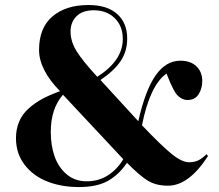

<svg xmlns="http://www.w3.org/2000/svg" viewBox="-20 -734 877 768"><path d="M295.9 14.2Q225.1 14.2 168.5 -8.3Q111.8 -30.8 77.9 -75.7Q43.9 -120.6 43.9 -181.2Q43.9 -218.3 56.9 -248.3Q69.8 -278.3 95 -300.5Q120.1 -322.8 150.1 -338.9Q180.2 -355 220.2 -369.1Q136.2 -455.1 136.2 -534.2Q136.2 -622.6 189.7 -668.2Q243.2 -713.9 334 -713.9Q408.7 -713.9 448.7 -678Q488.8 -642.1 488.8 -580.1Q488.8 -527.8 461.7 -488.5Q434.6 -449.2 381.8 -414.1L533.2 -249Q561.5 -374.5 602.8 -432.9Q644 -491.2 701.2 -491.2Q742.2 -491.2 765.6 -468.8Q789.1 -446.3 789.1 -410.2Q789.1 -379.9 774.4 -356.9Q759.8 -334 730 -334Q717.8 -334 707.3 -339.6Q696.8 -345.2 689.7 -352.5Q682.6 -359.9 674.1 -376.2Q665.5 -392.6 660.6 -404.1Q655.8 -415.5 646 -439.9Q579.6 -392.6 547.9 -232.9Q625 -151.9 666.3 -118.4Q707.5 -85 735.8 -85Q757.3 -85 772.7 -92.3Q788.1 -99.6 806.2 -117.2L812 -109.9Q735.4 8.8 651.9 8.8Q604 8.8 571 -11.5Q538.1 -31.7 487.8 -83Q458 -37.6 413.8 -11.7Q369.6 14.2 295.9 14.2ZM369.1 -426.8Q471.2 -491.7 471.2 -578.1Q471.2 -629.4 439.2 -661.1Q407.2 -692.9 355 -692.9Q309.6 -692.9 285.9 -668.9Q262.2 -645 262.2 -607.9Q262.2 -567.9 286.6 -528.8Q311 -489.7 369.1 -426.8ZM326.2 -8.8Q375.5 -8.8 412.8 -33.4Q450.2 -58.1 473.1 -97.2L231.9 -355Q183.1 -299.3 183.1 -206.1Q183.1 -151.9 198.5 -108.2Q213.9 -64.5 246.8 -36.6Q279.8 -8.8 326.2 -8.8Z"/></svg>

Font: Display Regular
Style: Bold
Weight: 700
Designer: Latin by Veronika Burian and Jose Scaglione. Greek by Irene Vlachou. Cyrillic by Vera Evstafieva.
Foundry: TypeTogether
Version: Version 3.002